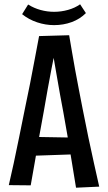

<svg xmlns="http://www.w3.org/2000/svg" viewBox="-20 -868 502 894"><path d="M334 6Q325 -49 315.5 -107Q306 -165 296 -225.5Q286 -286 275 -345Q267 -386 260 -425.5Q253 -465 246.5 -502.5Q240 -540 234 -574.5Q228 -609 223 -640L162 -700L302 -704Q308 -669 315 -628Q322 -587 330 -542.5Q338 -498 347 -452.5Q356 -407 365 -360Q378 -293 391.5 -228.5Q405 -164 418 -106Q431 -48 442 1ZM111 -142V-231L343 -227V-150ZM123 -5 21 -6Q32 -52 44 -108.5Q56 -165 69 -228.5Q82 -292 95 -357Q108 -418 120 -479Q132 -540 142.5 -596.5Q153 -653 162 -700L302 -704L237 -634Q229 -595 220 -549Q211 -503 202 -452.5Q193 -402 184 -350Q173 -291 162.5 -232Q152 -173 142.5 -115.5Q133 -58 123 -5ZM232 -751Q192 -751 153 -764Q114 -777 83 -802L111 -847Q138 -830 169 -821.5Q200 -813 232 -813Q265 -813 297 -822Q329 -831 353 -848L380 -807Q352 -779 313.5 -765Q275 -751 232 -751Z"/></svg>

Font: Truculenta SemiBold
Style: Regular
Weight: 600
Version: Version 1.002